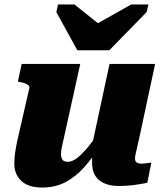

<svg xmlns="http://www.w3.org/2000/svg" viewBox="-20 -827 733 859"><path d="M326 -602H469L636 -773L644 -807H567L370 -696L456 -693L313 -807H240L232 -773ZM263 -197Q258 -177 255.5 -163Q253 -149 253 -137Q253 -126 256 -118.5Q259 -111 265.5 -107Q272 -103 283 -103Q303 -103 325.5 -120.5Q348 -138 374 -169.5Q400 -201 427 -243L430 -177Q394 -120 355.5 -77.5Q317 -35 272 -11.5Q227 12 168 12Q107 12 75.5 -17.5Q44 -47 44 -95Q44 -118 47.5 -143Q51 -168 58 -200L111 -432Q113 -439 108 -444.5Q103 -450 93.5 -453.5Q84 -457 70 -460L60 -462L77 -541H339ZM607 -228Q600 -196 595 -174.5Q590 -153 587 -139Q584 -125 584 -118Q584 -106 591 -100.5Q598 -95 612 -95Q625 -95 637 -97Q649 -99 657 -99L639 -9Q622 -6 601.5 -2.5Q581 1 558.5 3Q536 5 512 5Q455 5 423.5 -21Q392 -47 392 -99Q392 -104 392 -110.5Q392 -117 392.5 -126.5Q393 -136 394 -147L383 -136L470 -541H674Z"/></svg>

Font: Roboto Serif ExtraBold
Style: Italic
Weight: 800
Italic angle: -10°
Version: Version 1.007